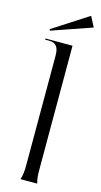

<svg xmlns="http://www.w3.org/2000/svg" viewBox="-136 -934 514 974"><g transform="rotate(15 121.0 -446.5)"><path d="M82 0H170C164 -20 162 -36 162 -76V-722H20V-716H40C76 -716 92 -697 92 -652V-84C92 -40 90 -24 82 0ZM31 -766 242 -839 214 -893 28 -773Z"/></g></svg>

Font: Sinistre
Style: Regular
Weight: 400
Designer: Jules Durand
Foundry: Collletttivo
Version: Version 69.420;Glyphs 3.2 (3217)